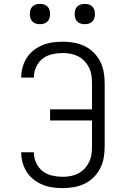

<svg xmlns="http://www.w3.org/2000/svg" viewBox="-20 -957 640 985"><path d="M303 8Q276 8 250 4.5Q224 1 199.5 -9Q175 -19 154 -35Q133 -51 118.5 -73Q104 -95 96.5 -120.5Q89 -146 89 -172V-176H154V-173Q154 -146 166 -120.5Q178 -95 199.5 -78.5Q221 -62 248 -56Q275 -50 303 -50Q323 -50 343.5 -54Q364 -58 382 -67.5Q400 -77 414 -92Q428 -107 437 -125.5Q446 -144 449 -164Q452 -184 452 -205V-339H237V-396H452V-530Q452 -551 449 -571Q446 -591 437 -609.5Q428 -628 414 -643Q400 -658 382 -667.5Q364 -677 343.5 -681Q323 -685 303 -685Q275 -685 248 -679Q221 -673 199.5 -656.5Q178 -640 166 -614.5Q154 -589 154 -562V-559H89V-563Q89 -589 96.5 -614.5Q104 -640 118.5 -662Q133 -684 154 -700Q175 -716 199.5 -726Q224 -736 250 -739.5Q276 -743 303 -743Q331 -743 359.5 -738Q388 -733 414 -720.5Q440 -708 460.5 -687.5Q481 -667 494 -641.5Q507 -616 512 -587.5Q517 -559 517 -530V-205Q517 -176 512 -147.5Q507 -119 494 -93.5Q481 -68 460.5 -47.5Q440 -27 414 -14.5Q388 -2 359.5 3Q331 8 303 8ZM415 -833Q404 -833 394 -836Q384 -839 376.5 -846.5Q369 -854 366 -864Q363 -874 363 -885Q363 -896 366 -906Q369 -916 376.5 -923.5Q384 -931 394 -934Q404 -937 415 -937Q426 -937 436 -934Q446 -931 453.5 -923.5Q461 -916 464 -906Q467 -896 467 -885Q467 -874 464 -864Q461 -854 453.5 -846.5Q446 -839 436 -836Q426 -833 415 -833ZM185 -833Q174 -833 164 -836Q154 -839 146.5 -846.5Q139 -854 136 -864Q133 -874 133 -885Q133 -896 136 -906Q139 -916 146.5 -923.5Q154 -931 164 -934Q174 -937 185 -937Q196 -937 206 -934Q216 -931 223.5 -923.5Q231 -916 234 -906Q237 -896 237 -885Q237 -874 234 -864Q231 -854 223.5 -846.5Q216 -839 206 -836Q196 -833 185 -833Z"/></svg>

Font: Iosevka Light Extended
Style: Regular
Weight: 300
Width: 7
Monospace: yes
Designer: Belleve Invis
Foundry: Belleve Invis
Version: Version 32.5.0; ttfautohint (v1.8.4)